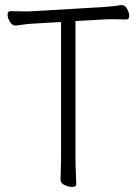

<svg xmlns="http://www.w3.org/2000/svg" viewBox="-20 -727 540 758"><path d="M221 -640 115 -634Q91 -633 72 -630Q53 -627 42 -626H41Q28 -626 19 -641Q10 -656 10 -669Q10 -683 21 -683Q28 -683 42.5 -682.5Q57 -682 76 -682Q85 -682 94.5 -682Q104 -682 114 -683L385 -699Q431 -702 458 -707H461Q473 -707 481.5 -692.5Q490 -678 490 -665Q490 -650 479 -650Q471 -650 455.5 -650.5Q440 -651 422 -651Q413 -651 404 -651Q395 -651 386 -650L278 -644V-105Q278 -74 279.5 -45Q281 -16 281 1Q281 11 264 11Q251 11 235 3.5Q219 -4 219 -17Q219 -29 220 -54.5Q221 -80 221 -106Z"/></svg>

Font: Moon Stars Kai T HW Light
Style: Regular
Weight: 300
Designer: GuiWonder
Version: Version 1.101